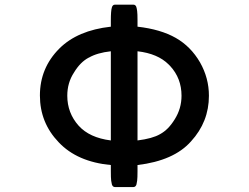

<svg xmlns="http://www.w3.org/2000/svg" viewBox="-20 -750 1040 801"><path d="M737.3 -350.6Q737.3 -423.3 689.9 -474.6Q686.5 -478.5 683.6 -481Q638.2 -526.4 553.7 -536.1V-164.1Q616.2 -171.9 647.9 -190.4Q665 -199.7 679.9 -214.6Q694.8 -229.5 709 -252.4Q737.3 -297.4 737.3 -350.6ZM260.7 -350.6Q260.7 -278.8 308.1 -225.6Q353.5 -175.3 442.4 -164.1V-536.1Q385.7 -529.8 351.1 -509.8H350.6Q314.9 -491.2 288.6 -447.3Q260.7 -404.8 260.7 -350.6ZM553.7 -36.1Q553.7 -7.3 552.2 3.7Q550.8 14.6 549.3 19.5Q547.9 24.4 544.7 27.3Q541.5 30.3 537.1 30.3H459Q454.6 30.3 451.4 27.3Q448.2 24.4 446.8 19.5Q445.3 14.6 443.8 3.7Q442.4 -7.3 442.4 -36.1V-61.5Q302.2 -74.7 225.1 -156.2Q146.5 -237.8 146.5 -351.6Q146.5 -466.3 227.5 -547.4Q303.7 -623.5 442.4 -638.7V-664.1Q442.4 -706.1 446.8 -719.2Q448.2 -724.6 451.4 -727.5Q454.6 -730.5 459 -730.5H537.1Q541.5 -730.5 544.7 -727.5Q547.9 -724.6 548.8 -720.7Q550.8 -714.8 552.2 -703.9Q553.7 -692.9 553.7 -664.1V-638.7Q649.9 -627.9 713.4 -591.8Q775.9 -556.2 814.5 -489.7Q851.6 -424.3 851.6 -350.6Q851.6 -241.7 776.9 -160.2Q705.6 -79.6 553.7 -61.5Z"/></svg>

Font: YuPearl-SemiBold
Style: SemiBold
Weight: 600
Designer: Max Yao
Foundry: Max-Everyday
Version: Version 1.011; ttfautohint (v1.8.3)